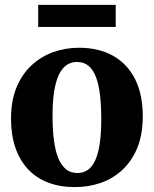

<svg xmlns="http://www.w3.org/2000/svg" viewBox="-20 -753 628 784"><path d="M25 -268Q25 -342 47.5 -396.2Q70 -450.5 109 -486.5Q148 -522.5 197.5 -540.2Q247 -558 302 -558Q384 -558 442.5 -524.8Q501 -491.5 532 -429Q563 -366.5 563 -278.5Q563 -203.5 540.5 -149Q518 -94.5 479.2 -58.8Q440.5 -23 390.8 -6Q341 11 286 11Q225 11 176.5 -7.5Q128 -26 94.2 -62.2Q60.5 -98.5 42.8 -150.2Q25 -202 25 -268ZM296 -46.5Q329 -46.5 350.5 -69.8Q372 -93 382.8 -141.5Q393.5 -190 393.5 -265.5Q393.5 -320.5 388.5 -364Q383.5 -407.5 372 -438Q360.5 -468.5 341.5 -484.2Q322.5 -500 294.5 -500Q262 -500 239.8 -476.8Q217.5 -453.5 206 -405.2Q194.5 -357 194.5 -280.5Q194.5 -225.5 200 -182Q205.5 -138.5 217.5 -108.5Q229.5 -78.5 248.8 -62.5Q268 -46.5 296 -46.5ZM452.5 -733V-643H136V-733Z"/></svg>

Font: Merriweather 48pt ExtraBold
Style: Regular
Weight: 800
Version: Version 2.100